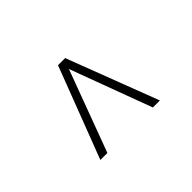

<svg xmlns="http://www.w3.org/2000/svg" viewBox="-94 -904 1189 1189"><g transform="rotate(-45 500.0 -309.5)"><path d="M760.7 -9.8 531.2 -610.4H468.8L239.3 -9.8H300.8L500 -545.9L699.2 -9.8Z"/></g></svg>

Font: FreeUniversal
Style: BoldItalic
Weight: 700
Italic angle: -11°
Version: Version 1.001